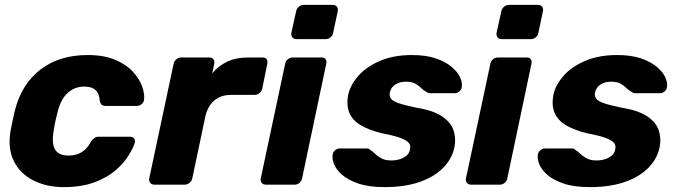

<svg xmlns="http://www.w3.org/2000/svg" viewBox="-20 -755 2763 785"><path d="M240 10Q171 10 117 -17Q63 -44 37 -95.5Q11 -147 23 -219Q26 -235 31 -259.5Q36 -284 40 -300Q67 -410 144.5 -470Q222 -530 338 -530Q405 -530 451 -510.5Q497 -491 524 -461Q551 -431 561.5 -400.5Q572 -370 569 -347Q568 -337 559.5 -329.5Q551 -322 540 -322H411Q401 -322 395.5 -327Q390 -332 388 -343Q386 -373 370.5 -387Q355 -401 325 -401Q285 -401 256.5 -375Q228 -349 215 -295Q210 -276 206 -257.5Q202 -239 200 -224Q190 -169 205 -144Q220 -119 260 -119Q291 -119 313.5 -132.5Q336 -146 352 -176Q359 -186 366 -191Q373 -196 383 -196H512Q522 -196 528 -189Q534 -182 531 -171Q525 -151 506.5 -120.5Q488 -90 454 -60Q420 -30 367 -10Q314 10 240 10Z M611 0Q600 0 594 -7.5Q588 -15 590 -25L690 -495Q692 -505 701 -512.5Q710 -520 721 -520H836Q847 -520 852.5 -512.5Q858 -505 856 -495L848 -455Q872 -485 908 -502.5Q944 -520 998 -520H1054Q1065 -520 1070 -513Q1075 -506 1073 -495L1052 -392Q1050 -382 1041 -374.5Q1032 -367 1021 -367H925Q883 -367 856.5 -344.5Q830 -322 820 -281L766 -25Q764 -15 755 -7.5Q746 0 735 0Z M1067 0Q1056 0 1050 -7.5Q1044 -15 1046 -25L1146 -495Q1148 -506 1157 -513Q1166 -520 1177 -520H1295Q1306 -520 1311 -513Q1316 -506 1314 -495L1215 -25Q1213 -15 1204.5 -7.5Q1196 0 1185 0ZM1192 -595Q1181 -595 1175.5 -602Q1170 -609 1171 -620L1191 -710Q1193 -720 1202 -727.5Q1211 -735 1221 -735H1341Q1352 -735 1357.5 -727.5Q1363 -720 1361 -710L1342 -620Q1340 -609 1331 -602Q1322 -595 1312 -595Z M1553 10Q1488 10 1445.5 -4.5Q1403 -19 1379 -40Q1355 -61 1346 -83.5Q1337 -106 1340 -123Q1342 -134 1350.5 -141Q1359 -148 1368 -148H1482Q1485 -148 1487.5 -147Q1490 -146 1492 -143Q1504 -136 1514.5 -125.5Q1525 -115 1540.5 -107Q1556 -99 1581 -99Q1608 -99 1630 -110.5Q1652 -122 1656 -143Q1660 -159 1652.5 -169.5Q1645 -180 1620 -190Q1595 -200 1542 -210Q1492 -222 1457.5 -241.5Q1423 -261 1409 -292.5Q1395 -324 1404 -369Q1413 -409 1446 -446Q1479 -483 1534.5 -506.5Q1590 -530 1664 -530Q1721 -530 1761 -516.5Q1801 -503 1826 -482Q1851 -461 1861 -439Q1871 -417 1868 -399Q1867 -389 1858.5 -381.5Q1850 -374 1841 -374H1737Q1733 -374 1729.5 -375.5Q1726 -377 1724 -379Q1712 -385 1702 -395Q1692 -405 1678 -413Q1664 -421 1640 -421Q1613 -421 1595.5 -409Q1578 -397 1574 -378Q1571 -365 1577 -354Q1583 -343 1607.5 -334Q1632 -325 1686 -314Q1753 -303 1788.5 -278.5Q1824 -254 1834.5 -221.5Q1845 -189 1838 -153Q1828 -105 1791 -68Q1754 -31 1694 -10.5Q1634 10 1553 10Z M1906 0Q1895 0 1889 -7.5Q1883 -15 1885 -25L1985 -495Q1987 -506 1996 -513Q2005 -520 2016 -520H2134Q2145 -520 2150 -513Q2155 -506 2153 -495L2054 -25Q2052 -15 2043.5 -7.5Q2035 0 2024 0ZM2031 -595Q2020 -595 2014.5 -602Q2009 -609 2010 -620L2030 -710Q2032 -720 2041 -727.5Q2050 -735 2060 -735H2180Q2191 -735 2196.5 -727.5Q2202 -720 2200 -710L2181 -620Q2179 -609 2170 -602Q2161 -595 2151 -595Z M2392 10Q2327 10 2284.5 -4.5Q2242 -19 2218 -40Q2194 -61 2185 -83.5Q2176 -106 2179 -123Q2181 -134 2189.5 -141Q2198 -148 2207 -148H2321Q2324 -148 2326.5 -147Q2329 -146 2331 -143Q2343 -136 2353.5 -125.5Q2364 -115 2379.5 -107Q2395 -99 2420 -99Q2447 -99 2469 -110.5Q2491 -122 2495 -143Q2499 -159 2491.5 -169.5Q2484 -180 2459 -190Q2434 -200 2381 -210Q2331 -222 2296.5 -241.5Q2262 -261 2248 -292.5Q2234 -324 2243 -369Q2252 -409 2285 -446Q2318 -483 2373.5 -506.5Q2429 -530 2503 -530Q2560 -530 2600 -516.5Q2640 -503 2665 -482Q2690 -461 2700 -439Q2710 -417 2707 -399Q2706 -389 2697.5 -381.5Q2689 -374 2680 -374H2576Q2572 -374 2568.5 -375.5Q2565 -377 2563 -379Q2551 -385 2541 -395Q2531 -405 2517 -413Q2503 -421 2479 -421Q2452 -421 2434.5 -409Q2417 -397 2413 -378Q2410 -365 2416 -354Q2422 -343 2446.5 -334Q2471 -325 2525 -314Q2592 -303 2627.5 -278.5Q2663 -254 2673.5 -221.5Q2684 -189 2677 -153Q2667 -105 2630 -68Q2593 -31 2533 -10.5Q2473 10 2392 10Z"/></svg>

Font: Rubik
Style: Bold Italic
Weight: 700
Italic angle: -12°
Designer: Hubert and Fischer
Foundry: Hubert and Fischer
Version: Version 2.300;gftools[0.9.30]